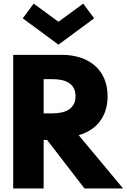

<svg xmlns="http://www.w3.org/2000/svg" viewBox="-20 -1058 711 1078"><path d="M54.1 0H225V-272.3H244.5L454.1 0H670.9L421.8 -299.1C519.5 -326.4 584.1 -400.9 584.1 -517.7C584.1 -670 474.1 -750 328.2 -750H54.1ZM308.2 -807.3 508.6 -955 447.3 -1037.7 308.2 -935.9 169.1 -1037.7 107.7 -955ZM273.6 -613.6C341.8 -613.6 404.1 -593.2 404.1 -517.7C404.1 -443.2 341.8 -421.4 273.6 -421.4H225V-613.6Z"/></svg>

Font: Spartan MB ExtBd
Style: Regular
Weight: 800
Designer: Matt Bailey, Mirko Velimirovic
Foundry: Matt Bailey
Version: Version 1.005